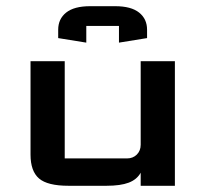

<svg xmlns="http://www.w3.org/2000/svg" viewBox="-20 -597 660 617"><path d="M452.6 -474.6V-501.5Q452.6 -536.1 427 -556.6Q401.4 -577.1 350.1 -577.1H269.5Q218.3 -577.1 192.6 -556.6Q167 -536.1 167 -501.5V-474.6L257.3 -460V-513.7H362.3V-460ZM432.1 0V-42Q419.9 -20 393.6 -10Q367.2 0 322.3 0H200.2Q132.8 0 105.5 -23.4Q78.1 -46.9 78.1 -100.1V-400.4H188V-87.9H388.2Q407.2 -87.9 419.7 -100.3Q432.1 -112.8 432.1 -131.8V-400.4H542V0Z"/></svg>

Font: Squarish Sans CT
Style: Regular
Weight: 400
Version: Version 0.9